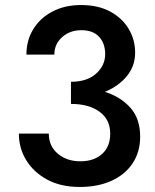

<svg xmlns="http://www.w3.org/2000/svg" viewBox="-20 -731 616 763"><path d="M297 12Q222 12 168 -17Q114 -46 84.5 -94Q55 -142 55 -200H174Q174 -150 210 -120Q246 -90 299 -90Q353 -90 385.5 -119Q418 -148 418 -200Q418 -256 375.5 -287Q333 -318 262 -318V-406Q326 -406 362 -438.5Q398 -471 398 -516Q398 -558 374 -584.5Q350 -611 303 -611Q258 -611 227 -583.5Q196 -556 196 -514H85Q85 -571 112.5 -615.5Q140 -660 189 -685.5Q238 -711 302 -711Q370 -711 418 -685Q466 -659 491.5 -616Q517 -573 517 -522Q517 -469 484.5 -429Q452 -389 397 -366Q460 -346 498.5 -302.5Q537 -259 537 -188Q537 -127 507 -82Q477 -37 423 -12.5Q369 12 297 12Z"/></svg>

Font: Jost* Medium
Style: Regular
Weight: 500
Version: Version 3.7